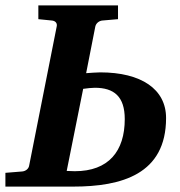

<svg xmlns="http://www.w3.org/2000/svg" viewBox="-41 -691 667 711"><path d="M574 -254C574 -361 482 -423 330 -423C315 -423 294 -421 278 -420L312 -593C315 -606 327 -614 338 -615L396 -620V-671H101V-620L151 -615C163 -614 172 -606 169 -593L67 -78C65 -65 53 -57 41 -56L-21 -51V0H230C410 0 574 -46 574 -254ZM421 -250C421 -131 361 -57 236 -57C225 -57 214 -58 206 -58L267 -362C280 -364 300 -366 310 -366C381 -366 421 -334 421 -250Z"/></svg>

Font: Veleka
Style: Bold Italic
Weight: 700
Italic angle: -12°
Designer: Stefan Peev, Context Ltd, 2016; SIL International, 1997-2014.
Foundry: Stefan Peev, Context Ltd, 2016
Version: Version 5.000